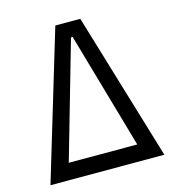

<svg xmlns="http://www.w3.org/2000/svg" viewBox="-104 -782 794 870"><g transform="rotate(-15 293.0 -346.5)"><path d="M25.9 0 234.4 -693.4H351.6L560.1 0ZM132.3 -76.7H453.6L296.9 -623H289.1Z"/></g></svg>

Font: Cascadia Mono SemiLight
Style: Regular
Weight: 350
Monospace: yes
Designer: Aaron Bell
Foundry: Saja Typeworks
Version: Version 2404.023; ttfautohint (v1.8.4)